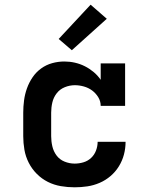

<svg xmlns="http://www.w3.org/2000/svg" viewBox="-20 -790 640 818"><path d="M298 8Q268 8 239 3Q210 -2 184 -15Q158 -28 137 -49Q116 -70 102.5 -96.5Q89 -123 84 -152Q79 -181 79 -210V-310Q79 -336 82.5 -362.5Q86 -389 95 -414Q104 -439 119 -461Q134 -483 155.5 -498.5Q177 -514 202.5 -521Q228 -528 254 -528Q277 -528 299 -523Q321 -518 341 -508Q361 -498 378.5 -483.5Q396 -469 409 -450V-520H513V-339H409Q409 -359 398.5 -376Q388 -393 372.5 -404.5Q357 -416 337.5 -421.5Q318 -427 299 -427Q277 -427 256 -418.5Q235 -410 221.5 -392.5Q208 -375 203 -353.5Q198 -332 198 -310V-210Q198 -188 203 -166.5Q208 -145 221 -127.5Q234 -110 255 -101.5Q276 -93 298 -93Q317 -93 335.5 -98.5Q354 -104 368 -117Q382 -130 389 -148.5Q396 -167 396 -186H515Q515 -158 508 -131.5Q501 -105 486.5 -81.5Q472 -58 451 -40Q430 -22 404.5 -11Q379 0 352 4Q325 8 298 8ZM286 -576 230 -624 366 -770 435 -710Z"/></svg>

Font: Iosevka Plex Etoile
Style: Bold
Weight: 700
Designer: Belleve Invis
Foundry: Belleve Invis
Version: Version 25.1.1; ttfautohint (v1.8.4)